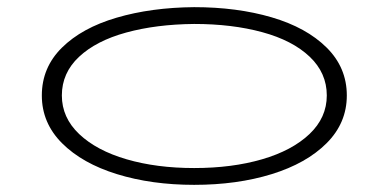

<svg xmlns="http://www.w3.org/2000/svg" viewBox="-20 -504 1087 537"><path d="M97 -237Q97 -315 153 -370.5Q209 -426 306 -454.5Q403 -483 523 -484Q643 -484 740 -455.5Q837 -427 893.5 -371Q950 -315 950 -237Q950 -160 893.5 -103.5Q837 -47 740 -17Q643 13 523 13Q404 13 307 -17Q210 -47 153.5 -103.5Q97 -160 97 -237ZM894 -237Q894 -300 846 -345.5Q798 -391 713.5 -414Q629 -437 523 -437Q417 -436 333 -413Q249 -390 201 -345Q153 -300 153 -237Q153 -175 201.5 -129Q250 -83 334 -58.5Q418 -34 523 -34Q629 -34 713 -58.5Q797 -83 845.5 -129Q894 -175 894 -237Z"/></svg>

Font: BioRhyme Expanded Light
Style: Regular
Weight: 300
Width: 7
Designer: Aoife Mooney
Foundry: Aoife Mooney Type
Version: Version 1.001